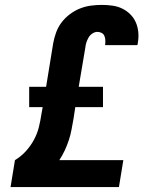

<svg xmlns="http://www.w3.org/2000/svg" viewBox="-20 -763 640 783"><path d="M23 0 41 -110Q66 -125 85.5 -146.5Q105 -168 118.5 -193Q132 -218 138.5 -244.5Q145 -271 149 -298L154 -326H99V-409H168L197 -587Q201 -609 209 -631Q217 -653 231.5 -672Q246 -691 265.5 -705.5Q285 -720 306.5 -728.5Q328 -737 350.5 -740Q373 -743 395 -743Q417 -743 438.5 -740Q460 -737 478.5 -728Q497 -719 511.5 -704.5Q526 -690 534 -671.5Q542 -653 544 -631.5Q546 -610 542 -588Q542 -586 541.5 -584Q541 -582 540 -579H408Q409 -580 409 -581Q409 -582 409 -582Q410 -591 409.5 -600Q409 -609 405.5 -617Q402 -625 394 -629Q386 -633 377 -633Q367 -633 357 -626.5Q347 -620 341.5 -610.5Q336 -601 332.5 -590.5Q329 -580 328 -569L301 -409H400V-326H287L280 -280Q276 -258 272 -236Q268 -214 261 -192.5Q254 -171 244.5 -150.5Q235 -130 222 -110H483L465 0Z"/></svg>

Font: Iosevka SS04 XBd Ex Obl
Style: Regular
Weight: 800
Width: 7
Italic angle: -9°
Monospace: yes
Designer: Belleve Invis
Foundry: Belleve Invis
Version: Version 19.0.0; ttfautohint (v1.8.4)